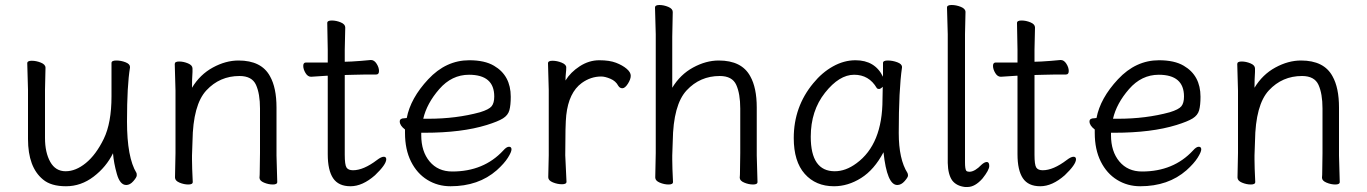

<svg xmlns="http://www.w3.org/2000/svg" viewBox="-20 -727 5468 768"><path d="M162 -456 160 -368V-175Q160 -117 181 -79.5Q202 -42 242.5 -42Q283 -42 323.5 -75Q364 -108 395 -171.5Q426 -235 426 -342V-475Q426 -485 445 -485Q464 -485 482 -478Q500 -471 500 -459V-457Q488 -385 488 -241Q488 -97 526 -35Q527 -33 527 -25.5Q527 -18 513.5 -2.5Q500 13 485 13Q460 13 447.5 -31Q435 -75 432 -114Q405 -59 354.5 -20.5Q304 18 244 18Q184 18 152 -9Q92 -58 92 -171V-368L89 -474Q89 -484 107 -484Q125 -484 143.5 -476.5Q162 -469 162 -456Z M1086 -105 1089 1Q1089 11 1071.5 11Q1054 11 1036 3.5Q1018 -4 1018 -16V-17Q1019 -25 1019 -44L1020 -115V-293Q1020 -352 1004 -387.5Q988 -423 938 -423Q859 -423 805.5 -365.5Q752 -308 750 -162Q749 -129 748 -105V-89Q748 -59 751 1Q751 11 733.5 11Q716 11 698 3.5Q680 -4 680 -17L682 -115V-364L679 -471Q679 -481 696.5 -481Q714 -481 732 -473.5Q750 -466 750 -453V-439Q748 -411 748 -376Q780 -429 831.5 -457Q883 -485 934 -485Q1026 -485 1060 -422Q1086 -376 1086 -297Z M1361 -617 1359 -528V-480L1387 -481Q1423 -483 1463 -487H1464Q1477 -487 1486.5 -472Q1496 -457 1496 -443Q1496 -429 1485 -429H1446Q1418 -429 1398 -428L1359 -427V-108Q1359 -68 1366 -57Q1373 -46 1392 -46Q1434 -46 1488 -87Q1505 -100 1515 -100Q1525 -100 1525 -90Q1525 -69 1480 -26Q1430 18 1382 18Q1334 18 1312.5 -14Q1291 -46 1291 -110V-424H1286Q1285 -424 1225 -420H1224Q1211 -420 1202 -435Q1193 -450 1193 -463.5Q1193 -477 1204 -477H1291V-528L1289 -635Q1289 -645 1307 -645Q1325 -645 1343 -637.5Q1361 -630 1361 -617Z M1693 -252Q1805 -252 1900 -278Q1936 -289 1946.5 -302Q1957 -315 1957 -341Q1957 -428 1856 -428Q1787 -428 1737 -370.5Q1687 -313 1673 -252ZM1598 -254 1607 -255Q1622 -334 1693 -410Q1764 -486 1857 -486Q1919 -486 1956 -464Q2023 -425 2023 -340Q2023 -306 2017.5 -286Q2012 -266 1992 -253.5Q1972 -241 1927 -227Q1827 -196 1678 -196H1665V-186Q1665 -121 1698.5 -81Q1732 -41 1789 -41Q1915 -41 1993 -125Q2006 -140 2016 -140Q2026 -140 2026 -129.5Q2026 -119 2011.5 -96Q1997 -73 1967 -46Q1894 18 1782 18Q1731 18 1689.5 -7.5Q1648 -33 1624 -81Q1600 -129 1600 -195V-209Q1579 -225 1579 -241Q1579 -254 1598 -254Z M2173 -18 2175 -106V-367L2172 -474Q2172 -484 2190 -484Q2208 -484 2226.5 -476.5Q2245 -469 2245 -457.5Q2245 -446 2243.5 -434Q2242 -422 2242 -405Q2262 -438 2299 -462Q2336 -486 2377 -486Q2418 -486 2444 -476Q2470 -466 2486.5 -452Q2503 -438 2503 -424Q2503 -410 2491.5 -392Q2480 -374 2469.5 -374Q2459 -374 2453 -384Q2443 -403 2421.5 -412Q2400 -421 2385 -421Q2343 -421 2307 -395Q2255 -357 2245 -266Q2241 -230 2241 -106L2246 0Q2246 10 2228 10Q2210 10 2191.5 2.5Q2173 -5 2173 -18Z M3007 -105 3010 1Q3010 11 2992.5 11Q2975 11 2957 3.5Q2939 -4 2939 -16V-17Q2940 -25 2940 -44L2941 -115V-293Q2941 -352 2925 -387.5Q2909 -423 2859 -423Q2780 -423 2726.5 -365.5Q2673 -308 2671 -162Q2670 -129 2669 -105V-89Q2669 -59 2672 1Q2672 11 2654.5 11Q2637 11 2619 3.5Q2601 -4 2601 -17L2603 -115V-590L2600 -697Q2600 -707 2617.5 -707Q2635 -707 2653 -699.5Q2671 -692 2671 -679L2669 -580V-376Q2701 -429 2752.5 -457Q2804 -485 2855 -485Q2947 -485 2981 -422Q3007 -376 3007 -297Z M3223 -180Q3223 -42 3319 -42Q3363 -42 3406 -74Q3510 -150 3510 -330Q3510 -355 3511 -380Q3502 -371 3496 -371Q3490 -371 3487 -375Q3456 -428 3396.5 -428Q3337 -428 3280 -356Q3223 -284 3223 -180ZM3569 13Q3528 13 3514 -118Q3477 -48 3424.5 -15Q3372 18 3316 18Q3243 18 3199 -31.5Q3155 -81 3155 -175Q3155 -300 3233 -394Q3268 -437 3312 -461.5Q3356 -486 3402 -486Q3480 -486 3512 -420V-475Q3512 -485 3531 -485Q3550 -485 3569 -478Q3588 -471 3588 -459V-457Q3575 -368 3575 -195Q3575 -90 3610 -35Q3612 -31 3612 -24.5Q3612 -18 3598.5 -2.5Q3585 13 3569 13Z M3845 -44Q3849 -40 3857 -40H3859Q3880 -41 3906 -68Q3918 -79 3927.5 -79Q3937 -79 3937 -63Q3937 -47 3910 -13Q3880 21 3850 21H3840Q3806 17 3789 -5Q3772 -29 3771 -75V-590L3768 -697Q3768 -707 3786.5 -707Q3805 -707 3823.5 -699.5Q3842 -692 3842 -679L3840 -590V-78Q3840 -51 3845 -44Z M4120 -617 4118 -528V-480L4146 -481Q4182 -483 4222 -487H4223Q4236 -487 4245.5 -472Q4255 -457 4255 -443Q4255 -429 4244 -429H4205Q4177 -429 4157 -428L4118 -427V-108Q4118 -68 4125 -57Q4132 -46 4151 -46Q4193 -46 4247 -87Q4264 -100 4274 -100Q4284 -100 4284 -90Q4284 -69 4239 -26Q4189 18 4141 18Q4093 18 4071.5 -14Q4050 -46 4050 -110V-424H4045Q4044 -424 3984 -420H3983Q3970 -420 3961 -435Q3952 -450 3952 -463.5Q3952 -477 3963 -477H4050V-528L4048 -635Q4048 -645 4066 -645Q4084 -645 4102 -637.5Q4120 -630 4120 -617Z M4452 -252Q4564 -252 4659 -278Q4695 -289 4705.5 -302Q4716 -315 4716 -341Q4716 -428 4615 -428Q4546 -428 4496 -370.5Q4446 -313 4432 -252ZM4357 -254 4366 -255Q4381 -334 4452 -410Q4523 -486 4616 -486Q4678 -486 4715 -464Q4782 -425 4782 -340Q4782 -306 4776.5 -286Q4771 -266 4751 -253.5Q4731 -241 4686 -227Q4586 -196 4437 -196H4424V-186Q4424 -121 4457.5 -81Q4491 -41 4548 -41Q4674 -41 4752 -125Q4765 -140 4775 -140Q4785 -140 4785 -129.5Q4785 -119 4770.5 -96Q4756 -73 4726 -46Q4653 18 4541 18Q4490 18 4448.5 -7.5Q4407 -33 4383 -81Q4359 -129 4359 -195V-209Q4338 -225 4338 -241Q4338 -254 4357 -254Z M5336 -105 5339 1Q5339 11 5321.5 11Q5304 11 5286 3.5Q5268 -4 5268 -16V-17Q5269 -25 5269 -44L5270 -115V-293Q5270 -352 5254 -387.5Q5238 -423 5188 -423Q5109 -423 5055.5 -365.5Q5002 -308 5000 -162Q4999 -129 4998 -105V-89Q4998 -59 5001 1Q5001 11 4983.5 11Q4966 11 4948 3.5Q4930 -4 4930 -17L4932 -115V-364L4929 -471Q4929 -481 4946.5 -481Q4964 -481 4982 -473.5Q5000 -466 5000 -453V-439Q4998 -411 4998 -376Q5030 -429 5081.5 -457Q5133 -485 5184 -485Q5276 -485 5310 -422Q5336 -376 5336 -297Z"/></svg>

Font: LXGW WenKai
Style: Regular
Weight: 400
Designer: LXGW / Fontworks Inc.
Foundry: LXGW / Fontworks Inc.
Version: Version 1.520; June 14, 2025